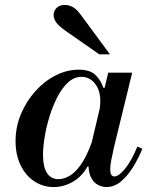

<svg xmlns="http://www.w3.org/2000/svg" viewBox="-20 -744 596 777"><path d="M197 13Q155 13 120 -9.5Q85 -32 64 -74Q43 -116 43 -173Q43 -231 65 -283Q87 -335 123.5 -375.5Q160 -416 205.5 -439Q251 -462 298 -462Q344 -462 366 -441Q388 -420 398 -389H404L383 -298Q384 -309 385 -317Q386 -325 386 -335Q386 -378 364.5 -405.5Q343 -433 310 -433Q280 -433 255.5 -410.5Q231 -388 212 -351Q193 -314 180 -271.5Q167 -229 160.5 -188Q154 -147 154 -117Q154 -69 170 -44Q186 -19 217 -19Q238 -19 261 -32Q284 -45 307.5 -78Q331 -111 352 -170L340 -70H334Q312 -30 275 -8.5Q238 13 197 13ZM410 13Q394 13 377 4.5Q360 -4 349 -24.5Q338 -45 338 -81Q338 -96 340.5 -114Q343 -132 348 -154L418 -450H515L441 -147Q434 -116 430 -94.5Q426 -73 426 -59Q426 -30 443 -30Q460 -30 485.5 -60.5Q511 -91 536 -151L556 -142Q541 -105 519.5 -69.5Q498 -34 470.5 -10.5Q443 13 410 13ZM382 -524 247 -618Q216 -640 206.5 -654.5Q197 -669 197 -682Q197 -700 209 -712Q221 -724 243 -724Q259 -724 274.5 -715.5Q290 -707 307 -684L425 -524Z"/></svg>

Font: Libre Bodoni
Style: Italic
Weight: 400
Italic angle: -13°
Designer: Pablo Impallari, Rodrigo Fuenzalida
Foundry: Impallari Type
Version: Version 2.005;gftools[0.9.23]